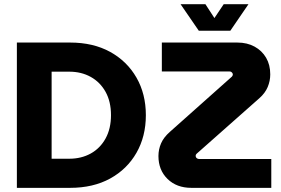

<svg xmlns="http://www.w3.org/2000/svg" viewBox="-20 -905 1352 925"><path d="M61.3 0V-700H317.7Q428.9 -700 510.7 -655Q592.4 -609.9 637.5 -531Q682.7 -452.2 682.7 -350.1Q682.7 -248 637.5 -168.9Q592.4 -89.9 510.7 -44.9Q428.9 0 317.7 0ZM228.7 -140.3H313.7Q371.8 -140.3 417.3 -165.5Q462.7 -190.7 488.7 -238Q514.7 -285.3 514.7 -350.2Q514.7 -415.5 488.7 -462.3Q462.7 -509.1 417.3 -534.4Q372 -559.7 313.7 -559.7H228.7ZM902 0Q831 0 787.2 -42.8Q743.3 -85.7 743.3 -153.3Q743.3 -185.3 756 -214.5Q768.7 -243.7 798.7 -270L1097 -535.7Q1099 -537.7 1100.3 -540.3Q1101.7 -543 1101.7 -546Q1101.7 -550 1099.3 -553.3Q1097 -556.7 1093.7 -558.7Q1090.3 -560.7 1085.7 -560.7H759.7V-700H1123.3Q1171 -700 1206.7 -680.3Q1242.3 -660.7 1262.2 -626.5Q1282 -592.3 1282 -546.7Q1282 -515.3 1269.7 -485.8Q1257.3 -456.3 1229.7 -432L927.7 -164.7Q926.7 -163.7 925.2 -161.8Q923.7 -160 923.2 -158.3Q922.7 -156.7 922.7 -154Q922.7 -150 924.8 -146.5Q927 -143 931 -141Q935 -139 939.7 -139H1287V0ZM937.7 -757 850 -884.7H969.7L1013 -818L1057.7 -884.7H1177L1089.7 -757Z"/></svg>

Font: MuseoModerno Thin
Style: Regular
Weight: 100
Designer: Pablo Cosgaya, Héctor Gatti, Marcela Romero, and the Authors of The MuseoModerno Project.
Foundry: Omnibus-Type Team
Version: Version 1.003